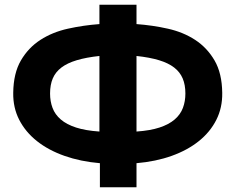

<svg xmlns="http://www.w3.org/2000/svg" viewBox="-20 -793 997 813"><path d="M921 -400Q922 -337 896 -285.5Q870 -234 822 -195.5Q774 -157 707 -133Q640 -109 558 -102V0H403V-102Q321 -109 253 -133Q185 -157 136.5 -195.5Q88 -234 61.5 -285.5Q35 -337 36 -400Q37 -483 68.5 -537Q100 -591 151 -624Q202 -657 267.5 -671.5Q333 -686 401 -691V-773H558V-691Q626 -686 691 -671.5Q756 -657 806.5 -624Q857 -591 888.5 -537Q920 -483 921 -400ZM192 -397Q192 -364 202.5 -336Q213 -308 237.5 -287Q262 -266 302 -253Q342 -240 401 -236V-556Q345 -550 305 -538Q265 -526 240 -507Q215 -488 203.5 -461Q192 -434 192 -397ZM558 -236Q616 -240 655.5 -253Q695 -266 719.5 -287Q744 -308 754.5 -336Q765 -364 765 -397Q765 -434 753.5 -461Q742 -488 717.5 -507Q693 -526 653.5 -538Q614 -550 558 -556Z"/></svg>

Font: Montserrat_am3
Style: Bold
Weight: 700
Designer: Julieta Ulanovsky
Foundry: Julieta Ulanovsky. Armenina letters added by Vahan Hovhannisyan
Version: Version 2.001